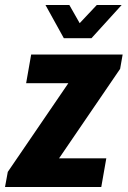

<svg xmlns="http://www.w3.org/2000/svg" viewBox="-45 -744 508 764"><path d="M-25 0 -14 -60 227 -413H59L79 -527H443L433 -470L190 -114H378L358 0ZM439 -724 319 -592H209L136 -724H231L289 -622H244L340 -724Z"/></svg>

Font: Archivo Condensed ExtraBold
Style: Italic
Weight: 800
Width: 3
Italic angle: -10°
Designer: Hector Gatti
Foundry: Omnibus-Type
Version: Version 2.001